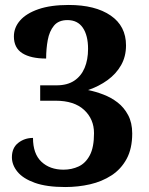

<svg xmlns="http://www.w3.org/2000/svg" viewBox="-20 -744 599 774"><path d="M243 10Q168 10 120.5 -7Q73 -24 50.5 -51.5Q28 -79 28 -110Q28 -148 53.5 -168Q79 -188 113 -188Q113 -124 147 -92Q181 -60 236 -60Q269 -60 297 -73Q325 -86 342 -118Q359 -150 359 -207Q359 -264 319 -301Q279 -338 204 -338H142V-400H208Q251 -400 279 -418.5Q307 -437 321 -470Q335 -503 335 -547Q335 -601 314 -632Q293 -663 252 -663Q216 -663 197.5 -640.5Q179 -618 172.5 -582.5Q166 -547 166 -508Q104 -508 70 -529.5Q36 -551 36 -597Q36 -633 61 -661.5Q86 -690 135 -707Q184 -724 257 -724Q364 -724 426 -681.5Q488 -639 488 -561Q488 -516 468 -481Q448 -446 413.5 -421Q379 -396 335 -381Q365 -375 396.5 -363Q428 -351 454 -331Q480 -311 496.5 -280Q513 -249 513 -206Q513 -145 490.5 -103.5Q468 -62 429.5 -37Q391 -12 343 -1Q295 10 243 10Z"/></svg>

Font: Noto Serif Tamil
Style: Bold
Weight: 700
Designer: Indian Type Foundry, Tom Grace, and the Monotype Design Team
Foundry: Monotype Imaging Inc.
Version: Version 2.003